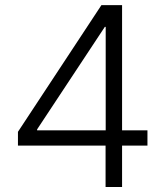

<svg xmlns="http://www.w3.org/2000/svg" viewBox="-20 -748 661 768"><path d="M51.8 -165.5V-220.7L385.7 -727.5H428.7V-640.6H399.4L128.4 -230.5V-226.6H569.8V-165.5ZM402.3 0V-182.6L402.8 -208.5V-727.5H468.3V0Z"/></svg>

Font: Inter 20pt Light
Style: Regular
Weight: 300
Version: Version 4.001;git-66647c0bb